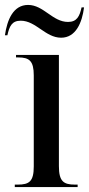

<svg xmlns="http://www.w3.org/2000/svg" viewBox="-42 -759 361 779"><path d="M206 -606C265 -606 291 -666 299 -729H289C281 -693 270 -670 234 -670C171 -670 135 -739 72 -739C12 -739 -13 -679 -22 -616H-12C-4 -652 6 -675 42 -675C104 -675 142 -606 206 -606ZM18 0H273V-10H262C216 -10 197 -23 197 -85V-536H23V-526H32C77 -526 95 -512 95 -453V-84C95 -23 77 -10 30 -10H18Z"/></svg>

Font: Noto Serif Display Condensed Medium
Style: Regular
Weight: 500
Width: 3
Designer: Monotype Design Team
Foundry: Monotype Imaging Inc.
Version: Version 2.009